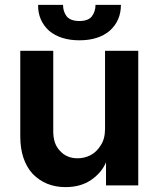

<svg xmlns="http://www.w3.org/2000/svg" viewBox="-20 -756 648 786"><path d="M546 -548V3H414V-94H415Q398 -51 354 -20Q311 10 248 10Q167 10 114 -44Q63 -100 63 -198V-548H198V-218Q198 -166 226 -138Q253 -108 298 -108Q326 -108 351 -121Q376 -134 393 -162Q410 -188 410 -229V-548ZM475 -736Q475 -671 429 -630Q383 -591 305 -591Q228 -591 181 -630Q135 -672 136 -736H238Q238 -709 253 -689Q269 -670 305 -670Q341 -670 356 -689Q371 -709 371 -736Z"/></svg>

Font: Sinter Bold
Style: Regular
Weight: 700
Foundry: Adobe & rsms
Version: Version 1.000